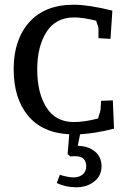

<svg xmlns="http://www.w3.org/2000/svg" viewBox="-20 -560 540 815"><path d="M221 217 234 182Q269 193 292.5 193Q316 193 331 180.5Q346 168 346 146Q346 103 299 103L278 104L267 94L274 10Q159 4 98.5 -69.5Q38 -143 38 -267Q38 -391 104 -465.5Q170 -540 294 -540Q355 -540 457 -515L449 -395L398 -398V-437Q398 -446 388 -472Q334 -486 294 -486Q217 -486 177.5 -424.5Q138 -363 138 -264.5Q138 -166 177 -104Q216 -42 293 -42Q339 -42 396 -57Q407 -90 407 -97L409 -132L459 -134L464 -14Q387 6 320 10L310 59Q355 60 383 83Q411 106 411 146Q411 186 380 210.5Q349 235 304 235Q259 235 221 217Z"/></svg>

Font: Andada SC
Style: Regular
Weight: 400
Designer: Carolina Giovagnoli
Foundry: Carolina Giovagnoli
Version: Version 1.003